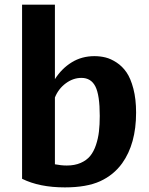

<svg xmlns="http://www.w3.org/2000/svg" viewBox="-20 -790 641 828"><path d="M566.9 -304.2Q566.9 -169.9 506.8 -85.9Q470.2 -35.2 411.9 -8.5Q353.5 18.1 259.8 18.1Q149.9 18.1 75.2 -19V-770H216.8V-448.7Q246.1 -494.6 289.3 -521.2Q332.5 -547.9 387.2 -547.9Q412.1 -547.9 435.1 -542.2Q458 -536.6 482.9 -520.3Q507.8 -503.9 525.6 -478Q543.5 -452.1 555.2 -407.5Q566.9 -362.8 566.9 -304.2ZM268.1 -76.2Q302.2 -76.2 327.9 -87.4Q353.5 -98.6 368.9 -117.4Q384.3 -136.2 393.8 -164.6Q403.3 -192.9 406.7 -222.7Q410.2 -252.4 410.2 -290Q410.2 -379.9 391.4 -417Q372.6 -454.1 331.1 -454.1Q295.4 -454.1 263.7 -430.7Q231.9 -407.2 216.8 -369.6V-81.5Q243.7 -76.2 268.1 -76.2Z"/></svg>

Font: Aurulent Sans
Style: Bold
Weight: 700
Version: Version 2007.05.04